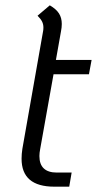

<svg xmlns="http://www.w3.org/2000/svg" viewBox="-20 -695 364 721"><path d="M131 -136Q128 -121 128 -109Q128 -78 144.5 -62.5Q161 -47 193 -47H249L240 6H184Q61 6 61 -99Q61 -117 64 -136L142 -579Q143 -584 143 -592Q143 -604 138 -614Q133 -624 121 -636L167 -675Q191 -661 201.5 -644.5Q212 -628 212 -605Q212 -592 209 -577L190 -470H324L314 -416H181Z"/></svg>

Font: KoHo
Style: Italic
Weight: 400
Italic angle: -10°
Designer: Cadson Demak & Katatrad Team
Foundry: Cadson Demak Co.,Ltd.
Version: Version 1.000